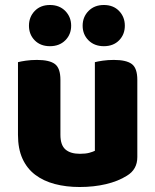

<svg xmlns="http://www.w3.org/2000/svg" viewBox="-20 -733 622 769"><path d="M52 -484Q63 -487 83.5 -490Q104 -493 128 -493Q178 -493 200 -476.5Q222 -460 222 -413V-193Q222 -152 242 -134.5Q262 -117 300 -117Q323 -117 337.5 -121Q352 -125 360 -129V-484Q371 -487 391.5 -490Q412 -493 436 -493Q486 -493 508 -476.5Q530 -460 530 -413V-104Q530 -54 488 -29Q453 -7 404.5 4.5Q356 16 299 16Q245 16 199.5 4Q154 -8 121 -33Q88 -58 70 -97.5Q52 -137 52 -193ZM265 -630Q265 -595 241.5 -571.5Q218 -548 180 -548Q142 -548 119 -571.5Q96 -595 96 -630Q96 -665 119 -689Q142 -713 180 -713Q218 -713 241.5 -689Q265 -665 265 -630ZM480 -630Q480 -595 457 -571.5Q434 -548 396 -548Q358 -548 334.5 -571.5Q311 -595 311 -630Q311 -665 334.5 -689Q358 -713 396 -713Q434 -713 457 -689Q480 -665 480 -630Z"/></svg>

Font: Baloo Chettan 2 ExtraBold
Style: Regular
Weight: 800
Designer: Maithili Shingre, Unnati Kotecha and Ek Type
Foundry: Ek Type
Version: Version 1.640;hotconv 1.0.111;makeotfexe 2.5.65597; ttfautoh